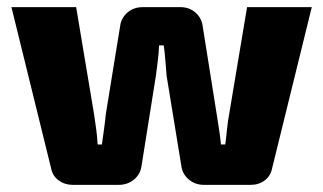

<svg xmlns="http://www.w3.org/2000/svg" viewBox="-20 -517 904 537"><path d="M852 -497 741 -46Q737 -25 720.5 -12.5Q704 0 681 0H550Q526 0 508 -15Q490 -30 487 -54L446 -305Q444 -327 442.5 -348Q441 -369 438 -390H425Q424 -369 421.5 -348Q419 -327 416 -305L376 -54Q373 -30 355 -15Q337 0 312 0H183Q161 0 144 -12.5Q127 -25 123 -46L12 -497H193L243 -198Q246 -177 249 -156Q252 -135 253 -113H265Q268 -135 271 -156Q274 -177 276 -198L316 -444Q319 -467 336.5 -482Q354 -497 379 -497H485Q509 -497 526.5 -482Q544 -467 547 -443L586 -198Q589 -177 592.5 -156Q596 -135 598 -113H610Q613 -135 615 -156Q617 -177 621 -198L671 -497Z"/></svg>

Font: Exo 2 ExtraBold
Style: Regular
Weight: 800
Designer: Natanael Gama
Foundry: Natanael Gama
Version: Version 2.010